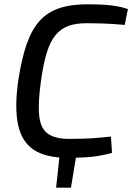

<svg xmlns="http://www.w3.org/2000/svg" viewBox="-20 -722 615 893"><path d="M336 -7 310 151H241L258 -7ZM384 -702Q429 -702 462 -700Q495 -698 521.5 -693.5Q548 -689 575 -680L560 -606Q531 -609 505 -610.5Q479 -612 450 -613Q421 -614 382 -614Q333 -614 298.5 -601.5Q264 -589 239 -559.5Q214 -530 197.5 -476.5Q181 -423 170 -342Q156 -240 162.5 -182.5Q169 -125 201.5 -101Q234 -77 297 -76Q364 -76 408.5 -79Q453 -82 496 -87L501 -11Q455 2 408.5 7Q362 12 295 12Q194 12 137.5 -25Q81 -62 64 -142Q47 -222 65 -348Q80 -447 103.5 -515Q127 -583 163.5 -624Q200 -665 254.5 -683.5Q309 -702 384 -702Z"/></svg>

Font: Exo 2 Medium
Style: Italic
Weight: 500
Italic angle: -8°
Designer: Natanael Gama
Foundry: Natanael Gama
Version: Version 2.010